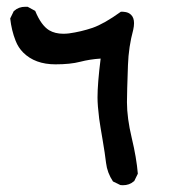

<svg xmlns="http://www.w3.org/2000/svg" viewBox="-20 -379 540 570"><path d="M269.5 -89.8Q269.5 -130.9 278.8 -205.1Q247.1 -203.1 218 -195.6Q189 -188 144.5 -188Q84 -188 48.8 -223.1Q34.2 -237.8 26.4 -257.8Q14.2 -288.6 10.3 -324.2L21 -346.2L22 -346.7Q35.2 -358.9 55.2 -358.9Q58.1 -358.9 62 -358.9L84.5 -346.7Q102.1 -303.7 126 -289.1Q143.6 -278.8 168 -278.8Q175.8 -278.8 184.6 -279.8Q220.2 -284.7 254.9 -296.4Q289.6 -308.6 338.9 -344.2Q341.8 -344.2 344.7 -344.2Q347.7 -344.2 352.1 -343.3Q362.3 -341.8 369.1 -335Q377.9 -326.7 377.9 -310.1Q377.9 -301.3 375.5 -290.5Q361.8 -240.2 359.9 -186Q356.9 -102.5 356.9 -75.7Q356.9 -28.8 371.1 30.5Q385.3 89.8 389.2 136.7L378.4 158.7L377.4 159.2Q364.3 170.9 344.7 170.9Q341.8 170.9 337.4 170.4L315.4 159.7Q298.3 133.8 294.9 105Q291.5 76.2 284.7 36.6Q277.8 -2.9 274.4 -26.9Q269.5 -66.4 269.5 -89.8Z"/></svg>

Font: Bakudai
Style: Medium
Weight: 500
Version: Version 1.48